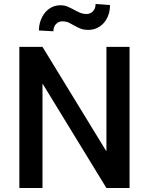

<svg xmlns="http://www.w3.org/2000/svg" viewBox="-20 -947 750 967"><path d="M632.5 0H516L195.5 -524H194V0H77.5V-711H194L514.5 -187L516 -187.5V-711H632.5ZM534 -921.5Q534 -894 525.8 -871Q517.5 -848 502.8 -831.5Q488 -815 468.2 -805.8Q448.5 -796.5 425 -796.5Q401 -796.5 384.8 -803.2Q368.5 -810 354.5 -818Q340.5 -826 326.8 -832.8Q313 -839.5 293.5 -839.5Q275 -839.5 262 -825.8Q249 -812 249 -789.5L176 -793.5Q176 -820 184.5 -843.2Q193 -866.5 207.2 -883.8Q221.5 -901 241.2 -910.8Q261 -920.5 284.5 -920.5Q304.5 -920.5 320.8 -913.5Q337 -906.5 351.5 -898.5Q366.5 -890 382.2 -883.2Q398 -876.5 416.5 -876.5Q435 -876.5 448.2 -890.2Q461.5 -904 461.5 -927Z"/></svg>

Font: Roberto Sans Medium
Style: Regular
Weight: 500
Designer: Google (font) & Cristiano Sobral (main changes)
Version: Version 1.000;October 12, 2021;FontCreator 14.0.0.2814 64-bi